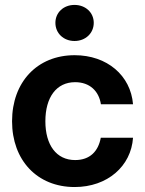

<svg xmlns="http://www.w3.org/2000/svg" viewBox="-20 -753 591 785"><path d="M285.2 11.7C419.4 11.7 516.1 -73.7 523.9 -189.9H392.1C381.8 -134.3 347.7 -98.6 287.1 -98.6C210.4 -98.6 165.5 -160.2 165.5 -257.3C165.5 -355.5 210.9 -417 287.1 -417C347.2 -417 384.3 -380.4 392.6 -326.7H523.9C514.2 -444.3 418 -527.3 285.2 -527.3C131.8 -527.3 29.3 -417 29.3 -257.3C29.3 -98.1 131.8 11.7 285.2 11.7ZM284.7 -585.4C329.6 -585.4 363.3 -617.2 363.3 -659.7C363.3 -701.7 329.6 -732.9 284.7 -732.9C239.7 -732.9 206.5 -701.7 206.5 -659.7C206.5 -617.2 239.7 -585.4 284.7 -585.4Z"/></svg>

Font: Raveo Display Display SemiBold
Style: Regular
Weight: 600
Designer: Jakub Foglar, Rasmus Andersson (Inter)
Foundry: Jakubfoglar.com
Version: Version 1.100;Glyphs 3.2.3 (3260)